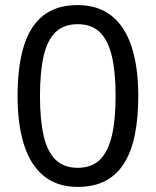

<svg xmlns="http://www.w3.org/2000/svg" viewBox="-20 -815 612 754"><path d="M523 -438Q523 -354 510 -288Q497 -222 468.5 -175.5Q440 -129 394.5 -105Q349 -81 285 -81Q205 -81 152.5 -123.5Q100 -166 74.5 -246Q49 -326 49 -438Q49 -551 72.5 -630.5Q96 -710 148 -752.5Q200 -795 285 -795Q365 -795 418 -753Q471 -711 497 -631Q523 -551 523 -438ZM137 -438Q137 -344 151.5 -281.5Q166 -219 198.5 -187.5Q231 -156 285 -156Q339 -156 371.5 -187Q404 -218 419 -281Q434 -344 434 -438Q434 -533 419 -595.5Q404 -658 371.5 -689Q339 -720 285 -720Q231 -720 198.5 -689Q166 -658 151.5 -595.5Q137 -533 137 -438Z"/></svg>

Font: Noto Sans Kannada UI
Style: Regular
Weight: 400
Designer: Jelle Bosma - Monotype Design Team
Foundry: Monotype Imaging Inc.
Version: Version 2.006